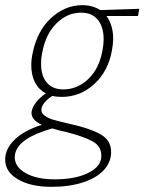

<svg xmlns="http://www.w3.org/2000/svg" viewBox="-74 -434 559 743"><path d="M460 -372H338Q364 -336 364 -284Q364 -265 359 -238Q345 -159 291 -109Q237 -59 164 -59Q144 -59 129 -63Q94 -41 87 -16Q83 1 97 12Q111 23 131 29Q151 35 203 47Q275 63 315.5 86Q356 109 356 154Q356 194 327.5 224.5Q299 255 246.5 272Q194 289 125 289Q45 289 -4.5 260Q-54 231 -54 184Q-54 142 -17.5 106.5Q19 71 88 49Q48 31 48 3Q48 -2 49 -5Q56 -38 103 -73Q76 -87 61.5 -115Q47 -143 47 -182Q47 -205 53 -232Q71 -316 124.5 -365Q178 -414 245 -414Q284 -414 314 -395L465 -400ZM327 -282Q327 -330 304.5 -357.5Q282 -385 240 -385Q186 -385 144.5 -343.5Q103 -302 90 -233Q85 -212 85 -186Q85 -140 107.5 -114Q130 -88 171 -88Q226 -88 268.5 -129Q311 -170 323 -242Q327 -261 327 -282ZM318 168Q318 131 283.5 112.5Q249 94 183 77Q157 72 128 63Q65 81 29 104.5Q-7 128 -15 159Q-17 169 -17 174Q-17 212 25.5 236Q68 260 137 260Q212 260 260.5 238.5Q309 217 317 182Q318 177 318 168Z"/></svg>

Font: Ysabeau Light
Style: Italic
Weight: 300
Italic angle: -12°
Designer: Christian Thalmann (Catharsis Fonts)
Version: Version 0.003